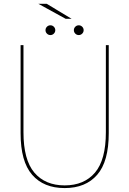

<svg xmlns="http://www.w3.org/2000/svg" viewBox="-20 -973 675 1002"><path d="M547.5 -277.5Q547.5 -130 487.2 -60.8Q427 8.5 317.5 8.5Q208 8.5 147.8 -60.8Q87.5 -130 87.5 -277.5Q87.5 -302 87.5 -330.2Q87.5 -358.5 87.5 -390.5V-737.5H102.5V-397Q102.5 -364.5 102.5 -336Q102.5 -307.5 102.5 -283Q102.5 -139 159.2 -72.2Q216 -5.5 317.5 -5.5Q419 -5.5 475.8 -72.2Q532.5 -139 532.5 -283V-737.5H547.5ZM243 -790Q232.5 -790 225 -797.5Q217.5 -805 217.5 -815.5Q217.5 -826 225 -833.5Q232.5 -841 243 -841Q253.5 -841 261 -833.5Q268.5 -826 268.5 -815.5Q268.5 -805 261 -797.5Q253.5 -790 243 -790ZM391 -790Q380.5 -790 373 -797.5Q365.5 -805 365.5 -815.5Q365.5 -826 373 -833.5Q380.5 -841 391 -841Q401.5 -841 409 -833.5Q416.5 -826 416.5 -815.5Q416.5 -805 409 -797.5Q401.5 -790 391 -790ZM353.5 -875H322.5L180.5 -953H224Z"/></svg>

Font: Epilogue Thin
Style: Regular
Weight: 250
Designer: Tyler Finck
Foundry: Etcetera Type Co
Version: Version 2.111